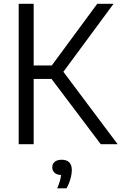

<svg xmlns="http://www.w3.org/2000/svg" viewBox="-20 -760 640 1012"><path d="M511 0 251.5 -344H157.5V0H78.5V-740H157.5V-415H253L492.5 -740H578.5L314 -381.5L600 0ZM358.5 136Q358.5 157.5 351 183.8Q343.5 210 330.5 232.5H281.5Q299 192.5 302 162.5Q279.5 161.5 267.5 150.5Q255.5 139.5 255.5 122Q255.5 103.5 268.5 92.8Q281.5 82 305.5 82Q331.5 82 345 95.8Q358.5 109.5 358.5 136Z"/></svg>

Font: Encode Sans Semi Condensed
Style: Regular
Weight: 400
Width: 4
Designer: Multiple Designers
Foundry: Impallari Type
Version: Version 2.000